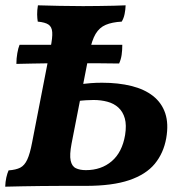

<svg xmlns="http://www.w3.org/2000/svg" viewBox="-25 -699 681 722"><path d="M-5.4 3Q-4.8 -15.2 -1.3 -31.2Q2.3 -47.1 7.3 -58.3Q34.9 -60.3 51.1 -68.5Q67.3 -76.8 77.5 -98.9Q87.8 -120.9 95.8 -163.6L164.9 -518.7Q172.9 -557.9 171.4 -578Q170 -598.1 157.3 -606.6Q144.6 -615.2 117 -617.7Q115 -629.4 114.7 -644.8Q114.5 -660.3 117.6 -679Q151.7 -678 198.2 -677Q244.7 -676 287 -676Q315.7 -676 346.3 -676.5Q376.8 -677 403.6 -677.5Q430.4 -678 447.4 -679Q446.9 -662.9 443.6 -646.6Q440.4 -630.4 432.7 -617.7Q396.5 -615.7 372.7 -605.6Q348.8 -595.5 334.5 -571.5Q320.3 -547.4 311.3 -502.9L244.1 -158.9Q236.1 -116.7 240.7 -95.2Q245.2 -73.7 260.4 -66.4Q275.6 -59.2 297.8 -59.2Q355.8 -59.2 395.1 -92.7Q434.4 -126.2 445.4 -191.1Q451.4 -228.8 444.3 -253.9Q437.2 -279 420.2 -294.5Q403.2 -310 378.8 -316.5Q354.5 -323 327 -323Q314.6 -323 298 -322Q281.3 -321 264.4 -318.5L276.6 -382.4Q296.9 -384.9 316.8 -386.4Q336.7 -387.9 358.7 -387.9Q420.2 -387.9 469.1 -375.7Q518.1 -363.6 550.6 -338Q583.2 -312.3 596.4 -273Q609.6 -233.6 600.1 -179.3Q590.1 -123.3 557.1 -83.1Q524 -42.9 460.9 -21.5Q397.9 0 296.5 0Q246.5 0 205.9 0Q165.4 0 130 0.5Q94.6 1 62 1.5Q29.4 2 -5.4 3ZM36.6 -458.7Q36.6 -479.1 40.1 -499Q43.6 -518.9 48.6 -530.6H434.9Q434.9 -509.9 432.4 -492.6Q429.9 -475.4 422.9 -460.2Q378.3 -461.2 333 -461.2Q287.7 -461.2 241.7 -461.2Q193.6 -461.2 159.5 -461Q125.4 -460.7 97.1 -460Q68.9 -459.2 36.6 -458.7Z"/></svg>

Font: Vollkorn
Style: Italic
Weight: 400
Italic angle: -11°
Designer: Friedrich Althausen
Foundry: Friedrich Althausen
Version: Version 5.001